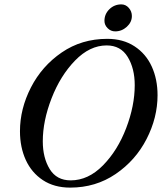

<svg xmlns="http://www.w3.org/2000/svg" viewBox="-20 -841 738 875"><path d="M71 -243Q71 -345 121 -442.5Q171 -540 261.5 -602Q352 -664 469 -664Q541 -664 593 -630Q645 -596 671.5 -538Q698 -480 698 -407Q698 -305 648 -207.5Q598 -110 507 -48Q416 14 300 14Q227 14 175.5 -20Q124 -54 97.5 -112Q71 -170 71 -243ZM594 -453Q594 -529 562 -581.5Q530 -634 466 -634Q389 -634 322 -565Q255 -496 215 -393Q175 -290 175 -197Q175 -122 206.5 -70.5Q238 -19 302 -19Q382 -19 449 -87Q516 -155 555 -257Q594 -359 594 -453ZM456 -746Q456 -777 478.5 -799Q501 -821 533 -821Q553 -821 567 -805Q581 -789 581 -768Q581 -740 558 -719Q535 -698 505 -698Q485 -698 470.5 -712.5Q456 -727 456 -746Z"/></svg>

Font: EB Garamond Medium
Style: Italic
Weight: 500
Italic angle: -17.2°
Designer: Georg Duffner and Octavio Pardo
Foundry: Georg Duffner
Version: Version 1.000